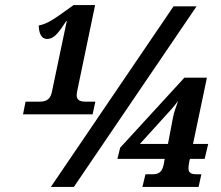

<svg xmlns="http://www.w3.org/2000/svg" viewBox="-20 -739 873 759"><path d="M71 -287H346L357 -337H322C301 -337 283 -340 283 -363C283 -369 285 -377 287 -388L356 -719H271C188 -659 169 -646 133 -638C134 -610 142 -585 166 -585C196 -585 215 -615 242 -656H244L185 -375C178 -341 157 -337 132 -337H81ZM181 0H272L757 -714H666ZM543 0H765L776 -50H758C740 -50 725 -53 725 -74C725 -78 726 -90 729 -104L731 -111H789L803 -170H743L798 -432H709L455 -155L444 -111H631L627 -88C620 -54 602 -50 581 -50H555ZM533 -170 660 -310C668 -319 674 -327 684 -340C676 -315 667 -294 664 -275L644 -170Z"/></svg>

Font: Noto Serif SemiCondensed Black
Style: Italic
Weight: 900
Width: 4
Italic angle: -12°
Designer: Monotype Design Team
Foundry: Monotype Imaging Inc.
Version: Version 2.014